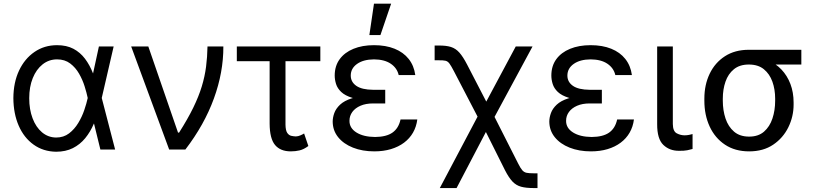

<svg xmlns="http://www.w3.org/2000/svg" viewBox="-20 -792 4323 1017"><path d="M277.3 11.7Q209 10.7 158 -25.9Q106.9 -62.5 79.1 -126.2Q51.3 -189.9 50.8 -272.5Q51.3 -355 80.8 -418Q110.4 -481 162.6 -516.8Q214.8 -552.7 282.2 -552.7Q332.5 -552.7 368.7 -533.7Q404.8 -514.6 430.2 -481Q455.6 -447.3 472.7 -403.3H505.9L518.6 -274.4L589.8 0H511.7L444.3 -274.4Q439 -300.3 428.2 -334.7Q417.5 -369.1 398.9 -401.6Q380.4 -434.1 351.8 -455.8Q323.2 -477.5 282.2 -477.5Q239.3 -477.5 205.8 -451.2Q172.4 -424.8 153.6 -378.4Q134.8 -332 134.8 -271.5Q134.8 -212.4 152.6 -165.3Q170.4 -118.2 202.6 -91.1Q234.9 -64 277.3 -63.5Q316.9 -63.5 345.7 -85.4Q374.5 -107.4 394.5 -140.6Q414.6 -173.8 426.5 -209.2Q438.5 -244.6 444.3 -271.5L503.9 -545.9H582L518.6 -271.5L505.9 -137.7H477.5Q459 -93.8 431.4 -60.1Q403.8 -26.4 365.7 -7.3Q327.6 11.7 277.3 11.7Z M876 0 674.8 -545.9H765.6L922.9 -89.8H928.7Q974.6 -162.1 1003.7 -221.7Q1032.7 -281.2 1048.8 -334.2Q1064.9 -387.2 1071.5 -438.7Q1078.1 -490.2 1079.1 -545.9H1163.1Q1163.6 -409.2 1113 -270.3Q1062.5 -131.3 961.9 0Z M1676.8 -545.9V-467.8H1234.4V-545.9ZM1408.2 -545.9H1492.2V-131.8Q1492.7 -101.1 1501.5 -88.1Q1510.3 -75.2 1522.9 -72.5Q1535.6 -69.8 1546.9 -69.3Q1559.6 -69.8 1571.3 -75Q1583 -80.1 1590.8 -85L1613.3 -18.6Q1588.9 -0.5 1566.7 4.6Q1544.4 9.8 1520.5 9.8Q1465.3 9.8 1437 -23.9Q1408.7 -57.6 1408.2 -136.7Z M1947.3 -284.2H2020.5V-244.1H1956.1Q1917.5 -244.1 1889.4 -231.9Q1861.3 -219.7 1846.2 -199Q1831.1 -178.2 1831.1 -152.3Q1830.6 -113.8 1867.9 -90.3Q1905.3 -66.9 1966.8 -66.4Q2026.4 -66.9 2058.8 -89.6Q2091.3 -112.3 2101.6 -159.2H2190.4Q2185.5 -120.6 2167.7 -89.6Q2149.9 -58.6 2120.4 -36.4Q2090.8 -14.2 2051 -2.2Q2011.2 9.8 1962.9 9.8Q1899.4 9.8 1849.6 -10Q1799.8 -29.8 1771.2 -65.2Q1742.7 -100.6 1742.2 -147.5Q1742.2 -169.4 1750.7 -193.1Q1759.3 -216.8 1781.2 -237.5Q1803.2 -258.3 1843.5 -271.2Q1883.8 -284.2 1947.3 -284.2ZM2020.5 -261.7H1947.3Q1884.8 -261.7 1846.2 -273.7Q1807.6 -285.6 1787.4 -304.9Q1767.1 -324.2 1760 -347.2Q1752.9 -370.1 1752.9 -391.6Q1752.9 -442.4 1779.1 -478.3Q1805.2 -514.2 1852.1 -533.4Q1898.9 -552.7 1960.9 -552.7Q2023.4 -552.7 2070.1 -533.9Q2116.7 -515.1 2144.8 -479.7Q2172.9 -444.3 2179.7 -394.5H2091.8Q2083 -432.1 2049.6 -454.6Q2016.1 -477.1 1960.9 -477.5Q1904.8 -477.1 1871.3 -453.4Q1837.9 -429.7 1837.9 -391.6Q1837.9 -357.9 1867.2 -337.4Q1896.5 -316.9 1956.1 -316.4H2020.5ZM1936.5 -606.4 1960.9 -772.5H2051.8L1995.1 -606.4Z M2309.6 204.1 2535.2 -222.7H2574.2L2724.6 74.2Q2736.8 98.6 2746.3 109.6Q2755.9 120.6 2769.3 123.3Q2782.7 126 2806.6 126H2827.1V204.1H2806.6Q2766.1 204.1 2740 197Q2713.9 189.9 2694.6 169.7Q2675.3 149.4 2655.3 110.4L2553.7 -92.8L2398.4 204.1ZM2522.5 -149.4 2384.8 -414.1Q2370.1 -442.4 2361.1 -454.8Q2352.1 -467.3 2339.8 -470.2Q2327.6 -473.1 2302.7 -472.7H2282.2V-550.8H2302.7Q2343.3 -551.3 2368.7 -543.2Q2394 -535.2 2413.3 -513.4Q2432.6 -491.7 2454.1 -450.2L2555.7 -253.9L2711.9 -545.9H2800.8L2586.9 -149.4Z M3094.7 -284.2H3168V-244.1H3103.5Q3064.9 -244.1 3036.9 -231.9Q3008.8 -219.7 2993.7 -199Q2978.5 -178.2 2978.5 -152.3Q2978 -113.8 3015.4 -90.3Q3052.7 -66.9 3114.3 -66.4Q3173.8 -66.9 3206.3 -89.6Q3238.8 -112.3 3249 -159.2H3337.9Q3333 -120.6 3315.2 -89.6Q3297.4 -58.6 3267.8 -36.4Q3238.3 -14.2 3198.5 -2.2Q3158.7 9.8 3110.4 9.8Q3046.9 9.8 2997.1 -10Q2947.3 -29.8 2918.7 -65.2Q2890.1 -100.6 2889.6 -147.5Q2889.6 -169.4 2898.2 -193.1Q2906.7 -216.8 2928.7 -237.5Q2950.7 -258.3 2991 -271.2Q3031.2 -284.2 3094.7 -284.2ZM3168 -261.7H3094.7Q3032.2 -261.7 2993.7 -273.7Q2955.1 -285.6 2934.8 -304.9Q2914.6 -324.2 2907.5 -347.2Q2900.4 -370.1 2900.4 -391.6Q2900.4 -442.4 2926.5 -478.3Q2952.6 -514.2 2999.5 -533.4Q3046.4 -552.7 3108.4 -552.7Q3170.9 -552.7 3217.5 -533.9Q3264.2 -515.1 3292.2 -479.7Q3320.3 -444.3 3327.1 -394.5H3239.3Q3230.5 -432.1 3197 -454.6Q3163.6 -477.1 3108.4 -477.5Q3052.2 -477.1 3018.8 -453.4Q2985.4 -429.7 2985.4 -391.6Q2985.4 -357.9 3014.6 -337.4Q3043.9 -316.9 3103.5 -316.4H3168Z M3460.9 -545.9H3543.9V-134.8Q3544.4 -96.7 3564.5 -85.9Q3584.5 -75.2 3606.4 -75.2Q3617.7 -75.2 3630.4 -77.6Q3643.1 -80.1 3648.4 -82V-2.9Q3637.7 0.5 3620.4 3.9Q3603 7.3 3577.1 6.8Q3526.9 7.3 3493.7 -24.4Q3460.4 -56.2 3460.9 -134.8Z M3710.9 -258.8V-269.5Q3710.9 -342.8 3739 -401.4Q3767.1 -460 3819.8 -494.1Q3872.6 -528.3 3946.3 -528.3Q3961.9 -526.9 3975.1 -517.6Q3988.3 -508.3 4004.2 -496.3Q4020 -484.4 4043.9 -474.6Q4087.4 -457 4118.7 -424.3Q4149.9 -391.6 4166.7 -347.2Q4183.6 -302.7 4183.6 -249V-238.3Q4183.6 -174.8 4155.8 -117.9Q4127.9 -61 4075.4 -25.6Q4022.9 9.8 3948.2 9.8Q3873.5 9.8 3820.3 -25.6Q3767.1 -61 3739 -121.8Q3710.9 -182.6 3710.9 -258.8ZM3808.6 -269.5V-258.8Q3808.6 -207.5 3823 -164.3Q3837.4 -121.1 3868.2 -94.7Q3898.9 -68.4 3948.2 -68.4Q3996.6 -68.4 4026.9 -94.7Q4057.1 -121.1 4071.5 -164.3Q4085.9 -207.5 4085.9 -258.8V-269.5Q4085.9 -318.4 4071.3 -359.4Q4056.6 -400.4 4026.1 -425.3Q3995.6 -450.2 3946.3 -450.2Q3897.9 -450.2 3867.4 -425.3Q3836.9 -400.4 3822.8 -359.4Q3808.6 -318.4 3808.6 -269.5ZM4224.6 -528.3V-450.2H3946.3V-528.3Z"/></svg>

Font: Inter V
Style: 
Weight: 400
Designer: Rasmus Andersson
Foundry: rsms
Version: Version 4.000;git-a3f224843